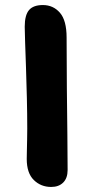

<svg xmlns="http://www.w3.org/2000/svg" viewBox="-20 -729 372 761"><path d="M183 12Q142 12 114 -15.5Q86 -43 86 -99Q86 -106 86.5 -128.5Q87 -151 87.5 -177Q88 -203 88 -219Q88 -277 86.5 -340.5Q85 -404 83 -462Q81 -520 79.5 -563Q78 -606 78 -623Q78 -669 95 -689Q112 -709 150 -709Q191 -709 217.5 -678.5Q244 -648 244 -580Q244 -478 245 -379.5Q246 -281 247 -197.5Q248 -114 248 -55Q248 -23 230.5 -5.5Q213 12 183 12Z"/></svg>

Font: Shantell Sans Normal
Style: Bold
Weight: 700
Designer: Stephen Nixon, Anya Danilova, Shantell Martin
Foundry: Arrow Type
Version: Version 1.009;[a7da0bfa3]